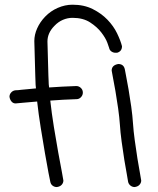

<svg xmlns="http://www.w3.org/2000/svg" viewBox="-20 -755 658 800"><path d="M534.2 -240.2Q536.1 -210 541.5 -170.4Q546.9 -130.9 552.7 -94.2Q558.6 -57.6 563.5 -31.7Q568.4 -5.9 568.4 -2.9Q568.4 6.8 561.5 14.6Q554.7 22.5 541 24.4Q531.2 24.4 523.4 18.1Q515.6 11.7 513.7 2Q513.7 -1 508.8 -26.9Q503.9 -52.7 498 -88.9Q492.2 -125 486.8 -165Q481.4 -205.1 479.5 -236.3Q477.5 -265.6 472.2 -303.7Q466.8 -341.8 460.9 -376Q455.1 -410.2 450.2 -434.1Q445.3 -458 445.3 -460.9Q445.3 -483.4 472.7 -488.3Q495.1 -488.3 500 -466.8Q500 -464.8 504.9 -440.9Q509.8 -417 515.6 -382.8Q521.5 -348.6 526.9 -310.1Q532.2 -271.5 534.2 -240.2ZM460.9 -535.2Q452.1 -535.2 444.3 -540.5Q436.5 -545.9 434.6 -555.7Q434.6 -557.6 427.2 -577.1Q419.9 -596.7 402.3 -619.6Q384.8 -642.6 355.5 -661.6Q326.2 -680.7 282.2 -680.7Q261.7 -680.7 242.2 -672.4Q222.7 -664.1 207 -647.5Q177.7 -618.2 177.7 -582L181.6 -441.4Q182.6 -430.7 182.6 -417.5Q182.6 -404.3 184.6 -390.6Q210.9 -392.6 239.3 -394Q267.6 -395.5 297.9 -396.5Q308.6 -396.5 316.9 -388.7Q325.2 -380.9 325.2 -369.1Q325.2 -358.4 317.4 -350.1Q309.6 -341.8 298.8 -341.8Q270.5 -340.8 242.7 -339.4Q214.8 -337.9 189.5 -335.9Q195.3 -283.2 204.6 -225.6Q213.9 -168 222.7 -119.6Q231.4 -71.3 237.8 -38.6Q244.1 -5.9 244.1 -2.9Q244.1 6.8 237.3 14.6Q230.5 22.5 216.8 24.4Q207 24.4 199.2 18.6Q191.4 12.7 189.5 2Q188.5 -2 182.1 -34.7Q175.8 -67.4 167.5 -115.7Q159.2 -164.1 149.9 -221.7Q140.6 -279.3 134.8 -332Q97.7 -329.1 73.7 -326.7Q49.8 -324.2 46.9 -324.2Q36.1 -323.2 28.8 -331.1Q21.5 -338.9 19.5 -351.6Q19.5 -362.3 26.9 -370.1Q34.2 -377.9 44.9 -378.9Q55.7 -378.9 68.4 -380.9Q79.1 -381.8 94.7 -383.3Q110.4 -384.8 129.9 -386.7Q127.9 -401.4 127.9 -415Q127.9 -428.7 127 -440.4L123 -584Q123 -610.4 134.8 -636.7Q146.5 -663.1 168 -685.5Q190.4 -709 220.7 -722.2Q251 -735.4 282.2 -735.4Q330.1 -735.4 366.2 -717.3Q402.3 -699.2 427.7 -672.9Q453.1 -646.5 467.8 -616.2Q482.4 -585.9 488.3 -562.5Q488.3 -541 467.8 -535.2Z"/></svg>

Font: Coming Soon
Style: Regular
Weight: 400
Designer: Dathan Boardman
Foundry: Open Window
Version: Version 1.002